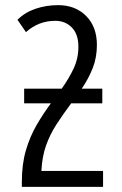

<svg xmlns="http://www.w3.org/2000/svg" viewBox="-20 -727 473 747"><path d="M65 0V-19Q65 -89 81 -143Q97 -197 123 -241.5Q149 -286 178 -325H74V-382H220Q248 -421 266.5 -460.5Q285 -500 285 -545Q285 -594 259.5 -620Q234 -646 195 -646Q130 -646 81 -602L48 -650Q77 -679 118.5 -693Q160 -707 206 -707Q273 -707 315 -665Q357 -623 357 -552Q357 -503 340.5 -461.5Q324 -420 298 -382H378V-325H257Q225 -282 200 -243.5Q175 -205 159.5 -162Q144 -119 141 -62H381V0Z"/></svg>

Font: Ubuntu Sans Condensed
Style: Regular
Weight: 400
Width: 3
Designer: Dalton Maag Ltd
Foundry: Dalton Maag Ltd
Version: Version 1.006; ttfautohint (v1.8.4.7-5d5b)